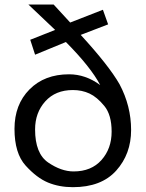

<svg xmlns="http://www.w3.org/2000/svg" viewBox="-20 -795 628 828"><path d="M277.8 -474.6Q349.1 -474.6 412.1 -428.2Q371.6 -505.4 264.2 -613.8L131.3 -559.1L110.4 -623.5L217.8 -666L102.5 -775.4H211.4L282.7 -697.8L423.8 -752.9L446.3 -689.9L328.1 -644.5Q449.2 -512.7 495.6 -431.6Q545.4 -337.9 545.4 -234.4Q545.4 -130.9 481.2 -59.3Q417 12.2 294.4 12.2Q235.4 12.2 187 -7.8Q138.7 -27.8 90.6 -80.8Q42.5 -133.8 42.5 -239.3Q42.5 -344.2 107.2 -409.4Q171.9 -474.6 277.8 -474.6ZM294.4 -406.7Q219.2 -406.7 175.3 -357.9Q131.3 -309.1 131.3 -236.8Q131.3 -132.8 187.7 -94.2Q244.1 -55.7 297.4 -55.7Q374 -55.7 417.7 -105Q461.4 -154.3 461.4 -227.1Q461.4 -299.8 429.9 -338.1Q398.4 -376.5 366 -391.6Q333.5 -406.7 294.4 -406.7Z"/></svg>

Font: Oxygen-Regular
Style: Regular
Weight: 400
Designer: Vernon Adams
Foundry: Vernon Adams
Version: Version Release 0.2.3 webfont; ttfautohint (v0.93.3-1d66) -l